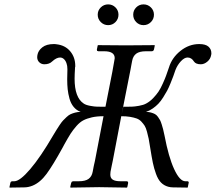

<svg xmlns="http://www.w3.org/2000/svg" viewBox="-20 -851 980 872"><path d="M22.9 -1 26.9 -20Q28.3 -24.4 29.8 -25.9Q33.7 -27.8 36.1 -27.8H44.9Q70.3 -27.8 117.2 -82.8Q164.1 -137.7 221.2 -235.8Q232.4 -254.4 236.6 -261.2Q240.7 -268.1 250.7 -283Q260.7 -297.9 266.4 -303.7Q272 -309.6 282 -319.1Q292 -328.6 300.8 -332.5Q309.6 -336.4 321.3 -339.6Q333 -342.8 346.2 -342.8Q327.1 -350.1 314.5 -365.5Q301.8 -380.9 295.7 -402.8Q289.6 -424.8 287.4 -445.3Q285.2 -465.8 285.2 -491.2Q285.2 -520 286.1 -533.2V-537.1Q286.1 -552.7 282.2 -563Q278.3 -575.2 270.5 -582.5Q262.7 -589.8 252.9 -589.8Q236.3 -589.8 216.8 -571.8Q204.1 -559.1 181.2 -559.1Q168 -559.1 158.4 -568.1Q148.9 -577.1 148.9 -591.8Q148.9 -598.1 149.9 -601.1Q153.3 -621.1 172.1 -636Q190.9 -650.9 224.1 -650.9Q232.9 -650.9 236.8 -649.9Q275.9 -645.5 298.8 -618.2Q321.8 -590.8 321.8 -551.8V-547.9Q320.8 -546.9 320.8 -543.9Q318.8 -511.7 318.8 -493.2Q318.8 -408.2 359.9 -380.9Q369.6 -374 389.2 -370.4Q408.7 -366.7 421.4 -366.5Q434.1 -366.2 459 -366.2L490.2 -524.9Q491.7 -533.2 494.6 -549.6Q497.6 -565.9 499 -574.2Q501 -584 501 -586.9Q501 -618.2 453.1 -618.2H426.8Q424.8 -618.2 420.9 -620.1Q419.9 -622.1 419.9 -626Q420.4 -628.9 421.9 -635.5Q423.3 -642.1 423.8 -645L425.8 -646Q512.7 -645 551.8 -645L681.2 -646Q681.6 -646 682.1 -645.5Q682.6 -645 683.1 -645Q682.6 -642.1 681.2 -635.5Q679.7 -628.9 679.2 -626Q679.2 -625 677.5 -622.8Q675.8 -620.6 675.8 -620.1Q671.9 -618.2 668.9 -618.2H643.1Q613.3 -618.2 598.6 -607.2Q584 -596.2 580.1 -574.2Q579.1 -568.8 576.7 -556.4Q574.2 -543.9 573.2 -537.1L532.2 -330.1Q533.7 -336.4 536.1 -348.4Q538.6 -360.4 540 -366.2Q564.9 -366.2 577.6 -366.5Q590.3 -366.7 611.1 -370.4Q631.8 -374 644 -380.9Q661.1 -390.1 675.8 -405.5Q690.4 -420.9 700 -435.1Q709.5 -449.2 719.7 -472.2Q730 -495.1 734.4 -507.6Q738.8 -520 747.1 -543.9Q760.7 -588.9 799.6 -619.9Q838.4 -650.9 884.8 -650.9Q913.6 -650.9 926.8 -639.2Q939.9 -627.4 939.9 -609.9V-606Q939.9 -603 939 -601.1Q936 -583 921.6 -571Q907.2 -559.1 892.1 -559.1Q869.1 -559.1 860.8 -571.8Q849.6 -589.8 832 -589.8Q817.4 -589.8 801.5 -572.8Q785.6 -555.7 776.9 -533.2Q770 -513.2 766.6 -503.7Q763.2 -494.1 754.4 -472.7Q745.6 -451.2 739 -439Q732.4 -426.8 721.2 -408.9Q710 -391.1 699.2 -379.9Q688.5 -368.7 673.8 -358.4Q659.2 -348.1 643.1 -342.8Q655.8 -342.8 666 -339.8Q676.3 -336.9 683.6 -333Q690.9 -329.1 697.3 -320.3Q703.6 -311.5 707 -305.2Q710.4 -298.8 714.6 -285.4Q718.8 -272 720.7 -264.4Q722.7 -256.8 726.1 -240.2Q726.6 -237.3 727.1 -235.8Q745.6 -137.7 771 -82.8Q796.4 -27.8 821.8 -27.8H831.1Q834 -27.8 835.9 -25.9Q837.9 -23.9 836.9 -20Q836.4 -18.6 835.9 -15.6Q835.4 -12.7 835 -11.2Q834.5 -9.3 834 -5.9Q833.5 -2.4 833 -1Q833 -0.5 832.5 0Q832 0.5 832 1L766.1 0Q754.4 0 744.1 -2.9Q724.6 -8.3 711.2 -22Q697.8 -35.6 688.5 -61.3Q679.2 -86.9 674.1 -112.1Q668.9 -137.2 662.1 -180.2Q658.2 -206.5 655.3 -220.7Q652.3 -234.9 647.5 -252.9Q642.6 -271 637 -279.8Q631.3 -288.6 622.1 -298.6Q612.8 -308.6 600.3 -313Q587.9 -317.4 570.8 -320.3Q553.7 -323.2 530.8 -323.2L492.2 -121.1Q490.7 -113.8 487.1 -96.9Q483.4 -80.1 481.9 -70.8Q481 -66.9 481 -58.1Q481 -42.5 491.9 -35.2Q502.9 -27.8 527.8 -27.8H555.2Q562 -27.8 562 -20Q561.5 -17.1 560.1 -10.5Q558.6 -3.9 558.1 -1L556.2 1Q469.2 -1 430.2 -1L300.8 1L298.8 -1Q299.3 -3.9 301 -10.5Q302.7 -17.1 303.2 -20Q304.7 -24.4 306.2 -25.9Q310.1 -27.8 312 -27.8H337.9Q367.7 -27.8 382.3 -38.6Q397 -49.3 400.9 -70.8Q405.8 -98.6 411.1 -120.1L450.2 -323.2Q419.9 -323.2 397.5 -318.1Q375 -313 358.9 -304.7Q342.8 -296.4 327.1 -278.6Q311.5 -260.7 300.5 -243.7Q289.6 -226.6 272 -194.8Q270 -189.9 264.2 -180.2Q220.7 -101.1 191.7 -61.5Q162.6 -22 127.9 -7.8Q108.4 0 89.8 0L23.9 1Q23.9 0.5 23.4 0Q22.9 -0.5 22.9 -1ZM598.6 -750.7Q585 -764.6 585 -784.2Q585 -803.7 598.6 -817.4Q612.3 -831.1 631.8 -831.1Q651.4 -831.1 665.3 -817.4Q679.2 -803.7 679.2 -784.2Q679.2 -764.6 665.3 -750.7Q651.4 -736.8 631.8 -736.8Q612.3 -736.8 598.6 -750.7ZM437.7 -750.7Q423.8 -764.6 423.8 -784.2Q423.8 -803.7 437.7 -817.4Q451.7 -831.1 471.2 -831.1Q490.7 -831.1 504.4 -817.4Q518.1 -803.7 518.1 -784.2Q518.1 -764.6 504.4 -750.7Q490.7 -736.8 471.2 -736.8Q451.7 -736.8 437.7 -750.7Z"/></svg>

Font: Common Serif
Style: Italic
Weight: 400
Italic angle: -12°
Designer: Philipp H. Poll, Khaled Hosny
Foundry: Stefan Peev, Context Ltd.
Version: Version 1.026